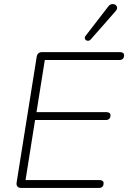

<svg xmlns="http://www.w3.org/2000/svg" viewBox="-20 -927 632 947"><path d="M62 -27 161 -647Q163 -659 170 -664.5Q177 -670 188 -670H571Q581 -670 586.5 -666Q592 -662 592 -655Q592 -642 585.5 -636.5Q579 -631 569 -631H201L160 -374H504Q514 -374 519.5 -370Q525 -366 525 -359Q525 -346 518.5 -340.5Q512 -335 502 -335H153L106 -39H470Q480 -39 485.5 -35Q491 -31 491 -24Q491 -11 484.5 -5.5Q478 0 468 0H85Q72 0 66 -7Q60 -14 62 -27ZM402 -750 514 -895Q524 -908 537.5 -907Q551 -906 556 -895.5Q561 -885 551 -873L428 -733Q421 -725 412 -726Q403 -727 399.5 -734.5Q396 -742 402 -750Z"/></svg>

Font: SN Pro Thin
Style: Italic
Weight: 200
Italic angle: -9°
Designer: Tobias Whetton
Foundry: Supernotes
Version: Version 1.003;Glyphs 3.3 (3324)